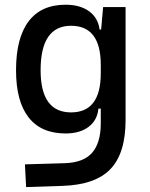

<svg xmlns="http://www.w3.org/2000/svg" viewBox="-20 -547 626 801"><path d="M88.9 233.4 84 138.7 250 133.8Q328.6 131.3 364.3 90.3Q399.9 49.3 400.4 -30.3V-93.8H390.6Q385.7 -44.9 349.4 -17.6Q313 9.8 253.4 9.8Q151.9 9.8 99.4 -57.1Q46.9 -124 46.9 -253.9Q46.9 -388.7 99.4 -458Q151.9 -527.3 253.4 -527.3Q314 -527.3 351.6 -500Q389.2 -472.7 395.5 -423.8H401.9L410.2 -517.6H503.9V-45.9Q503.9 92.3 440.9 158.2Q377.9 224.1 240.2 228.5ZM400.4 -276.4Q400.4 -439.5 276.4 -439.5Q149.4 -439.5 149.4 -253.9Q149.4 -78.1 276.4 -78.1Q400.4 -78.1 400.4 -241.2Z"/></svg>

Font: CaskaydiaCove NFP
Style: Regular
Weight: 400
Designer: Aaron Bell
Foundry: Saja Typeworks
Version: Version 2111.001; VTT 6.35;Nerd Fonts 3.1.1